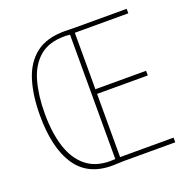

<svg xmlns="http://www.w3.org/2000/svg" viewBox="-127 -839 956 965"><g transform="rotate(-20 351.0 -356.5)"><path d="M317 -715Q339 -715 352 -714.5Q365 -714 383 -714H650V-690H364V-388H635V-363H364V-25H650V0H376Q362 0 346 1Q330 2 311 2Q182 2 119.5 -92Q57 -186 57 -359Q57 -466 82 -546Q107 -626 164 -670.5Q221 -715 317 -715ZM308 -691Q223 -691 173.5 -647.5Q124 -604 103.5 -529Q83 -454 83 -359Q83 -257 107 -181.5Q131 -106 181.5 -64.5Q232 -23 310 -23Q327 -23 338 -24V-689Q333 -690 325.5 -690.5Q318 -691 308 -691Z"/></g></svg>

Font: Noto Sans Bengali Condensed Thin
Style: Regular
Weight: 100
Width: 3
Designer: Joana Ranito - Universal Thirst; Jelle Bosma - Monotype Design Team
Foundry: Universal Thirst ehf.
Version: Version 3.000; ttfautohint (v1.8.4.7-5d5b)